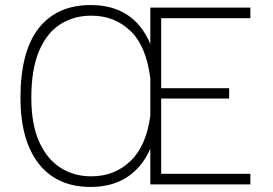

<svg xmlns="http://www.w3.org/2000/svg" viewBox="-20 -730 1082 760"><path d="M61 -343Q61 -526 133 -618Q205 -710 339 -710Q510 -710 575 -556V-700H971V-658H618V-381H887V-340H618V-42H971V0H575V-141Q542 -67 482.5 -28.5Q423 10 339 10Q205 10 133 -82.5Q61 -175 61 -343ZM341 -32Q433 -32 496 -92Q559 -152 575 -272V-420Q559 -548 496 -608Q433 -668 341 -668Q273 -668 219.5 -634.5Q166 -601 135 -529Q104 -457 104 -343Q104 -238 135 -169Q166 -100 219.5 -66Q273 -32 341 -32Z"/></svg>

Font: Haskoy ExtraLight
Style: Regular
Weight: 200
Designer: Ertekin Erdin
Foundry: Ertekin Erdin
Version: Version 2.000; ttfautohint (v1.8.4.7-5d5b)